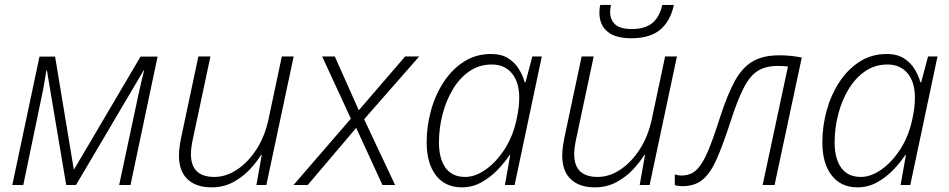

<svg xmlns="http://www.w3.org/2000/svg" viewBox="-20 -764 3921 793"><path d="M30.8 0 143.1 -530.3H207.5L284.7 -64.5H286.1L560.5 -530.3H630.9L519 0H472.2L550.8 -368.7Q557.1 -396 562.7 -421.4Q568.4 -446.8 575.2 -473.1H573.2L293.9 0H253.4L173.8 -473.1H171.4Q167.5 -448.7 163.1 -422.1Q158.7 -395.5 152.3 -366.2L76.2 0Z M853.5 9.8Q790 9.8 754.6 -23.7Q719.2 -57.1 719.2 -121.1Q719.2 -138.7 721.7 -157Q724.1 -175.3 728 -194.8L799.3 -530.8H849.1L776.4 -189Q768.6 -152.8 768.6 -127Q768.6 -33.2 865.7 -33.2Q913.1 -33.2 958.7 -63.2Q1004.4 -93.3 1039.3 -147.2Q1074.2 -201.2 1089.4 -273.4L1144 -530.8H1192.9L1080.1 0H1039.1L1061 -124H1058.1Q1040.5 -95.2 1011.7 -64.2Q982.9 -33.2 943.1 -11.7Q903.3 9.8 853.5 9.8Z M1192.4 0 1429.2 -273.9 1310.5 -530.8H1362.8L1461.9 -308.6L1653.3 -530.8H1711.4L1483.9 -271.5L1611.8 0H1559.6L1451.2 -235.8L1251 0Z M1887.7 9.8Q1818.8 9.8 1780.5 -39.8Q1742.2 -89.4 1742.2 -176.3Q1742.2 -242.7 1760 -307.4Q1777.8 -372.1 1812.3 -424.8Q1846.7 -477.5 1896 -509.3Q1945.3 -541 2008.3 -541Q2050.8 -541 2078.9 -523.2Q2106.9 -505.4 2123.3 -478.5Q2139.6 -451.7 2147 -424.3H2150.4L2178.7 -530.8H2217.8L2105.5 0H2065.4L2087.4 -124H2085Q2065.4 -94.2 2035.9 -63.2Q2006.3 -32.2 1968.8 -11.2Q1931.2 9.8 1887.7 9.8ZM1900.9 -33.2Q1942.9 -33.2 1986.1 -63.7Q2029.3 -94.2 2063.5 -146.7Q2097.7 -199.2 2112.3 -265.1Q2119.1 -294.9 2121.8 -317.9Q2124.5 -340.8 2124.5 -360.4Q2124.5 -424.8 2094.2 -461.2Q2064 -497.6 2011.2 -497.6Q1960 -497.6 1919.4 -470Q1878.9 -442.4 1850.8 -396Q1822.8 -349.6 1807.9 -292.2Q1793 -234.9 1793 -175.8Q1793 -108.4 1820.3 -70.8Q1847.7 -33.2 1900.9 -33.2Z M2436.5 9.8Q2373 9.8 2337.6 -23.7Q2302.2 -57.1 2302.2 -121.1Q2302.2 -138.7 2304.7 -157Q2307.1 -175.3 2311 -194.8L2382.3 -530.8H2432.1L2359.4 -189Q2351.6 -152.8 2351.6 -127Q2351.6 -33.2 2448.7 -33.2Q2496.1 -33.2 2541.7 -63.2Q2587.4 -93.3 2622.3 -147.2Q2657.2 -201.2 2672.4 -273.4L2727.1 -530.8H2775.9L2663.1 0H2622.1L2644 -124H2641.1Q2623.5 -95.2 2594.7 -64.2Q2565.9 -33.2 2526.1 -11.7Q2486.3 9.8 2436.5 9.8ZM2587.4 -606Q2522 -606 2488.8 -633.5Q2455.6 -661.1 2455.6 -712.4Q2455.6 -719.7 2456.5 -728.8Q2457.5 -737.8 2459.5 -743.7H2503.4Q2502 -735.8 2501 -729Q2500 -722.2 2500 -715.8Q2500 -681.2 2521.5 -662.6Q2543 -644 2589.8 -644Q2644.5 -644 2674.6 -669.2Q2704.6 -694.3 2715.3 -743.7H2763.2Q2749 -676.8 2706.8 -641.4Q2664.6 -606 2587.4 -606Z M2798.8 4.9Q2779.8 4.9 2767.1 0.5V-43.5Q2772.5 -42 2779.5 -40.5Q2786.6 -39.1 2795.9 -39.1Q2831.1 -39.1 2855.5 -61.3Q2879.9 -83.5 2902.6 -136.2Q2925.3 -189 2954.6 -281.7Q2983.9 -372.1 3014.2 -428Q3044.4 -483.9 3087.6 -509.8Q3130.9 -535.6 3199.2 -535.6Q3225.1 -535.6 3248.3 -533Q3271.5 -530.3 3291.5 -526.4L3179.2 0H3129.9L3234.4 -489.3Q3227.1 -490.2 3216.1 -491Q3205.1 -491.7 3193.4 -491.7Q3144 -491.7 3111.3 -472.2Q3078.6 -452.6 3053 -403.6Q3027.3 -354.5 2999 -267.1Q2966.8 -167.5 2940.4 -107.9Q2914.1 -48.3 2881.6 -21.7Q2849.1 4.9 2798.8 4.9Z M3522 9.8Q3453.1 9.8 3414.8 -39.8Q3376.5 -89.4 3376.5 -176.3Q3376.5 -242.7 3394.3 -307.4Q3412.1 -372.1 3446.5 -424.8Q3481 -477.5 3530.3 -509.3Q3579.6 -541 3642.6 -541Q3685.1 -541 3713.1 -523.2Q3741.2 -505.4 3757.6 -478.5Q3773.9 -451.7 3781.2 -424.3H3784.7L3813 -530.8H3852.1L3739.7 0H3699.7L3721.7 -124H3719.2Q3699.7 -94.2 3670.2 -63.2Q3640.6 -32.2 3603 -11.2Q3565.4 9.8 3522 9.8ZM3535.2 -33.2Q3577.1 -33.2 3620.4 -63.7Q3663.6 -94.2 3697.8 -146.7Q3731.9 -199.2 3746.6 -265.1Q3753.4 -294.9 3756.1 -317.9Q3758.8 -340.8 3758.8 -360.4Q3758.8 -424.8 3728.5 -461.2Q3698.2 -497.6 3645.5 -497.6Q3594.2 -497.6 3553.7 -470Q3513.2 -442.4 3485.1 -396Q3457 -349.6 3442.1 -292.2Q3427.2 -234.9 3427.2 -175.8Q3427.2 -108.4 3454.6 -70.8Q3481.9 -33.2 3535.2 -33.2Z"/></svg>

Font: Open Sans Light
Style: Italic
Weight: 300
Italic angle: -12°
Designer: Monotype Design Team
Foundry: Monotype Imaging Inc.
Version: Version 3.003; ttfautohint (v1.8.4)